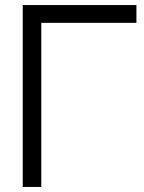

<svg xmlns="http://www.w3.org/2000/svg" viewBox="-20 -740 570 760"><path d="M70 0V-720H520V-649.5H143.5V0Z"/></svg>

Font: Cns Manrope
Style: Regular
Weight: 400
Designer: Mikhail Sharanda
Foundry: Mikhail Sharanda
Version: Version 4.504